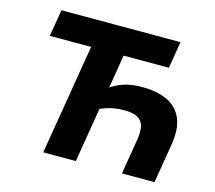

<svg xmlns="http://www.w3.org/2000/svg" viewBox="-103 -856 1102 984"><g transform="rotate(15 447.5 -364.0)"><path d="M608.4 -454.6Q687 -454.6 741.7 -429.2Q796.4 -403.8 820.1 -349.1Q843.8 -294.4 829.1 -206.1L794.9 0H622.1L653.8 -191.4Q660.2 -231.4 653.6 -259.3Q647 -287.1 622.6 -301.5Q598.1 -315.9 550.8 -315.9Q499 -315.9 457.8 -302Q416.5 -288.1 386.7 -270L404.3 -377.4Q438.5 -406.7 470.2 -423.6Q502 -440.4 535.4 -447.5Q568.8 -454.6 608.4 -454.6ZM479.5 -617.7 377.4 0H204.6L307.1 -617.7ZM82.5 -585.4 106.4 -727.5H737.8L714.4 -585.4Z"/></g></svg>

Font: Inter 17pt ExtraBold
Style: Italic
Weight: 800
Italic angle: -9.3988°
Version: Version 4.001;git-66647c0bb